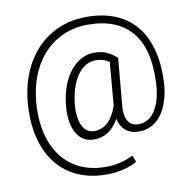

<svg xmlns="http://www.w3.org/2000/svg" viewBox="-96 -788 1104 1106"><g transform="rotate(-10 456.5 -235.5)"><path d="M856.4 -250.5Q854 -178.7 830.1 -117.4Q806.2 -56.2 763.9 -23.2Q721.7 9.8 666 9.8Q618.7 9.8 588.9 -15.1Q559.1 -40 549.3 -85Q496.6 9.8 403.8 9.8Q335.4 9.8 301.8 -49.3Q268.1 -108.4 276.9 -208.5Q284.2 -288.1 313.2 -350.3Q342.3 -412.6 388.9 -447.5Q435.5 -482.4 488.8 -482.4Q526.4 -482.4 554.7 -471.9Q583 -461.4 620.6 -429.7L595.7 -151.4Q590.8 -94.7 610.1 -63.5Q629.4 -32.2 671.9 -32.2Q731.9 -32.2 769.3 -91.1Q806.6 -149.9 811 -250.5Q820.3 -448.2 735.8 -548.1Q651.4 -647.9 480 -647.9Q377 -647.9 294.2 -596.4Q211.4 -544.9 163.6 -450.7Q115.7 -356.4 109.9 -233.4Q104 -110.4 142.3 -16.8Q180.7 76.7 258.1 127Q335.4 177.2 442.4 177.2Q487.3 177.2 530.8 166.5Q574.2 155.8 603.5 138.7L618.7 177.7Q590.8 196.3 541 208.7Q491.2 221.2 440.4 221.2Q318.4 221.2 230.5 166.3Q142.6 111.3 98.9 8.1Q55.2 -95.2 61 -233.4Q66.9 -369.1 120.8 -473.9Q174.8 -578.6 268.6 -636Q362.3 -693.4 481.9 -693.4Q606.4 -693.4 692.9 -641.4Q779.3 -589.4 820.8 -489.3Q862.3 -389.2 856.4 -250.5ZM328.6 -139.6Q334 -90.8 356 -64.2Q377.9 -37.6 414.1 -37.6Q504.4 -37.6 547.4 -162.1L569.3 -414.1Q536.6 -438 492.2 -438Q438 -438 398.2 -394.8Q358.4 -351.6 339.8 -275.6Q321.3 -199.7 328.6 -139.6Z"/></g></svg>

Font: Roboto Light
Style: Regular
Weight: 300
Designer: Google
Version: Version 2.134; 2016; ttfautohint (v1.6)